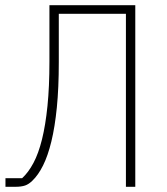

<svg xmlns="http://www.w3.org/2000/svg" viewBox="-20 -718 640 738"><path d="M464 -665H206V-479Q206 -380 198.5 -305Q191 -230 177.5 -174.5Q164 -119 145.5 -82Q127 -45 105 -24Q91 -10 76.5 -5Q62 0 39 0H1V-33H65Q89 -55 108.5 -91.5Q128 -128 141.5 -182.5Q155 -237 162.5 -311Q170 -385 170 -481V-698H500V0H464Z"/></svg>

Font: IBM Plex Mono ExtLt
Style: Regular
Weight: 200
Monospace: yes
Designer: Mike Abbink, Paul van der Laan, Pieter van Rosmalen
Foundry: Bold Monday
Version: Version 2.3